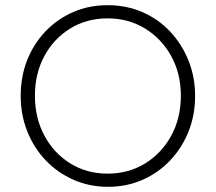

<svg xmlns="http://www.w3.org/2000/svg" viewBox="-20 -712 833 742"><path d="M398 10Q326 10 264.5 -17Q203 -44 157 -92Q111 -140 85.5 -204Q60 -268 60 -342Q60 -416 85 -479.5Q110 -543 156 -591Q202 -639 263 -665.5Q324 -692 396 -692Q468 -692 529.5 -665.5Q591 -639 636.5 -591Q682 -543 708 -479Q734 -415 734 -341Q734 -267 708.5 -203.5Q683 -140 637.5 -92Q592 -44 530.5 -17Q469 10 398 10ZM396 -41Q477 -41 541 -80.5Q605 -120 642 -188Q679 -256 679 -342Q679 -427 642 -494.5Q605 -562 541 -601.5Q477 -641 396 -641Q315 -641 251.5 -602Q188 -563 151.5 -495.5Q115 -428 115 -342Q115 -256 151.5 -188Q188 -120 251.5 -80.5Q315 -41 396 -41Z"/></svg>

Font: Outfit ExtraLight
Style: Regular
Weight: 200
Designer: Rodrigo Fuenzalida
Foundry: fragTYPE
Version: Version 1.100; ttfautohint (v1.8.4.7-5d5b);gftools[0.9.27]